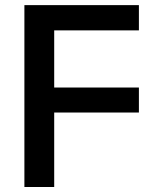

<svg xmlns="http://www.w3.org/2000/svg" viewBox="-20 -748 635 768"><path d="M77.6 0V-727.5H535.6V-626.5H196.8V-397.9H535.6V-297.9H196.8V0Z"/></svg>

Font: Inter
Style: 540
Weight: 540
Designer: Rasmus Andersson
Foundry: rsms
Version: Version 4.001;git-66647c0bb